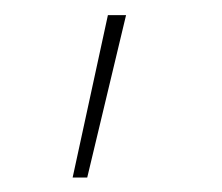

<svg xmlns="http://www.w3.org/2000/svg" viewBox="-20 -95 298 258"><path d="M77.6 143.6 125 -74.7H149.4L97.2 143.6Z"/></svg>

Font: Inter 17pt Thin
Style: Regular
Weight: 250
Version: Version 4.001;git-66647c0bb